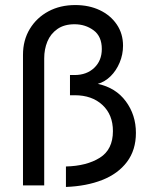

<svg xmlns="http://www.w3.org/2000/svg" viewBox="-20 -734 593 760"><path d="M241 -75Q323 -77 375 -109.5Q427 -142 427 -215Q427 -280 385.5 -318.5Q344 -357 276 -357H257V-437H275Q323 -437 353 -465.5Q383 -494 383 -540Q383 -590 350.5 -614Q318 -638 275 -638Q234 -638 207 -619Q180 -600 167.5 -569.5Q155 -539 155 -503V0H71V-517Q71 -575 98 -619.5Q125 -664 171.5 -689Q218 -714 278 -714Q332 -714 374.5 -694Q417 -674 442 -637.5Q467 -601 467 -553Q467 -518 453.5 -486Q440 -454 417.5 -432Q395 -410 367 -402Q438 -387 478 -333Q518 -279 518 -208Q518 -140 482.5 -93Q447 -46 384.5 -21.5Q322 3 241 6Z"/></svg>

Font: Raleway Medium
Style: Regular
Weight: 500
Designer: Matt McInerney, Pablo Impallari, Rodrigo Fuenzalida
Foundry: Matt McInerney, Pablo Impallari, Rodrigo Fuenzalida
Version: Version 4.026